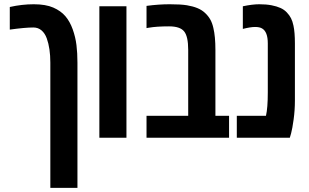

<svg xmlns="http://www.w3.org/2000/svg" viewBox="-20 -660 1483 920"><path d="M26.9 -626.5Q85 -639.6 141.8 -639.6Q198.7 -639.6 235.1 -623.8Q271.5 -607.9 293.2 -582.5Q314.9 -557.1 328.4 -519.5Q341.8 -481.9 346.4 -444.1Q351.1 -406.2 351.1 -359.9V240.2H221.2V-359.9Q221.2 -428.7 204.1 -476.1Q195.3 -500.5 179 -514.4Q162.6 -528.3 140.1 -528.3Q99.6 -528.3 26.9 -518.1Z M585.9 0H456.1V-629.9H585.9Z M682.1 -631.8Q740.2 -639.6 793.2 -639.6Q846.2 -639.6 875.5 -634.8Q904.8 -629.9 926 -621.1Q947.3 -612.3 962.6 -597.9Q978 -583.5 987.5 -566.7Q997.1 -549.8 1002.4 -525.9Q1012.2 -485.4 1012.2 -420.4V-105H1077.6V0H682.1V-105H881.8V-420.9Q881.8 -485.4 862.3 -509.5Q842.8 -533.7 790 -533.7Q730 -533.7 693.4 -527.3L682.1 -525.4Z M1235.4 -523.9Q1223.6 -530.8 1202.1 -530.8Q1180.7 -530.8 1143.6 -521.5V-629.9Q1189.5 -639.6 1222.4 -639.6Q1255.4 -639.6 1280.8 -634.8Q1306.2 -629.9 1324 -621.8Q1341.8 -613.8 1354.5 -600.3Q1367.2 -586.9 1374.5 -572.5Q1381.8 -558.1 1386.2 -537.1Q1393.1 -504.9 1393.1 -452.1V-178.2Q1393.1 -132.3 1387 -87.9Q1380.9 -43.5 1375 -21.5L1368.7 0H1114.7V-105H1254.4Q1263.2 -142.6 1263.2 -217.3V-452.1Q1263.2 -508.3 1235.4 -523.9Z"/></svg>

Font: Open Sans Hebrew Condensed
Style: Bold
Weight: 700
Width: 3
Foundry: Ascender Corporation, Yanek Iontef
Version: Version 2.001;PS 002.001;hotconv 1.0.70;makeotf.lib2.5.58329